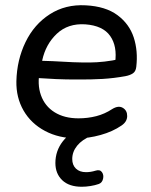

<svg xmlns="http://www.w3.org/2000/svg" viewBox="-20 -516 575 729"><path d="M42.2 -207.5Q44.1 -288.4 76.9 -356.1Q109.7 -423.8 169.1 -461.9Q228.4 -500 305.4 -495.8Q381 -491.9 426 -458.5Q471 -425.1 487.8 -373.7Q504.5 -322.2 497.4 -261.9Q495.4 -244.7 484.5 -237.4Q473.5 -230.1 456.1 -226.8Q413 -219 369.7 -216.3Q326.4 -213.7 270.4 -214.2Q233.4 -214 193.1 -215.7Q152.9 -217.5 107.8 -220.6L120.1 -285.8Q147.6 -284.5 179.8 -283.8Q264 -278.3 320.4 -278.7Q376.8 -279.2 434.7 -291.8L417 -277.9Q425.8 -340.3 398.3 -379.5Q370.8 -418.7 303.8 -423.6Q238.3 -427.8 195.9 -388Q153.5 -348.1 140.3 -286.9L131.7 -249.5Q120.5 -196.5 135.4 -154.6Q150.3 -112.7 187.4 -89.7Q224.4 -66.7 277.8 -66.7Q313.3 -66.7 345.6 -75Q377.9 -83.3 406.3 -102.1Q429.7 -116.4 446.4 -106.5Q463.2 -96.5 462.9 -75.1Q462.6 -53.7 441.4 -39.4Q407.8 -16.2 361.9 -3.5Q316 9.3 272.9 9.3Q203.5 9.3 150.7 -18.9Q97.9 -47 69.4 -96.3Q41 -145.7 42.2 -207.5ZM190.3 103Q190.3 56.9 218.4 20.7Q246.5 -15.4 298.2 -37.9L326.2 0Q291.6 14.1 272.9 37.2Q254.3 60.2 254.3 87.7Q254.3 110.6 268.3 124.2Q282.3 137.7 306.8 137.7Q324.2 137.7 342.7 132Q359.3 126.7 367 137.5Q374.7 148.2 371.3 162.9Q368 177.6 355.3 182.5Q341.1 187.5 323.7 190.3Q306.3 193.1 290.5 193.1Q242.3 193.1 216.3 168.2Q190.3 143.3 190.3 103Z"/></svg>

Font: SN Pro Thin
Style: Italic
Weight: 200
Italic angle: -9°
Designer: Tobias Whetton
Foundry: Supernotes
Version: Version 1.003;Glyphs 3.3 (3324)